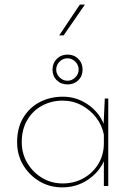

<svg xmlns="http://www.w3.org/2000/svg" viewBox="-20 -804 582 830"><path d="M249 6Q195 6 151 -20Q107 -46 80.5 -90Q54 -134 54 -189Q54 -252 81 -296Q108 -340 152.5 -363Q197 -386 252 -386Q311 -386 359.5 -352.5Q408 -319 428 -269L433 -378H448V0H429V-107Q407 -58 358.5 -26Q310 6 249 6ZM251 -11Q300 -11 340 -33Q380 -55 404 -93.5Q428 -132 429 -181V-222Q421 -263 395.5 -296Q370 -329 332.5 -349Q295 -369 251 -369Q202 -369 161.5 -347Q121 -325 97.5 -284.5Q74 -244 74 -190Q74 -140 98 -99.5Q122 -59 162 -35Q202 -11 251 -11ZM207 -503Q207 -531 225.5 -549.5Q244 -568 272 -568Q300 -568 318.5 -549.5Q337 -531 337 -503Q337 -475 318.5 -457Q300 -439 272 -439Q244 -439 225.5 -457Q207 -475 207 -503ZM223 -503Q223 -484 237.5 -469.5Q252 -455 272 -455Q291 -455 305.5 -469.5Q320 -484 320 -503Q320 -523 305.5 -537.5Q291 -552 272 -552Q252 -552 237.5 -537.5Q223 -523 223 -503ZM347 -784 255 -651H236L325 -784Z"/></svg>

Font: Synthetic Thin
Style: Regular
Weight: 100
Designer: Santiago Orozco
Foundry: Typemade
Version: Version 2.000; ttfautohint (v1.8.4.7-5d5b)